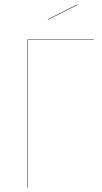

<svg xmlns="http://www.w3.org/2000/svg" viewBox="-20 -862 467 882"><path d="M335.9 -839.8 200.2 -771 199.2 -772.9 335 -841.8ZM411.1 -680.2V-678.2H107.9V0H106V-680.2Z"/></svg>

Font: Fira Sans Compressed Two
Style: Regular
Weight: 100
Width: 1
Designer: Carrois Corporate & Edenspiekermann AG
Foundry: Carrois Corporate GbR & Edenspiekermann AG
Version: Version 4.203;PS 004.203;hotconv 1.0.88;makeotf.lib2.5.64775